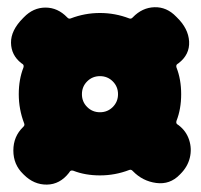

<svg xmlns="http://www.w3.org/2000/svg" viewBox="-20 -601 558 532"><path d="M257 -115Q216 -115 183 -128Q176 -130 173 -125L171 -122Q146 -90 110 -89.5Q74 -89 46 -117L44 -119Q17 -145 17 -184Q17 -223 44 -249L45 -250Q49 -254 47 -259Q32 -298 32 -340Q32 -381 45 -414Q47 -421 42 -424L39 -426Q11 -448 10.5 -482.5Q10 -517 44 -551L46 -553Q72 -580 106 -580Q140 -580 166 -553L167 -552Q171 -548 176 -550Q215 -565 257 -565Q299 -565 338 -550Q343 -548 347 -552L348 -553Q374 -580 408 -581Q442 -582 468 -555L470 -553Q502 -522 504 -486Q506 -450 475 -426L472 -424Q467 -421 469 -414Q482 -381 482 -340Q482 -299 469 -266Q467 -259 472 -256L475 -254Q496 -238 504 -213.5Q512 -189 506 -164Q500 -139 480 -119L478 -117Q451 -89 413 -94Q375 -99 348 -127L347 -128Q343 -132 338 -130Q299 -115 257 -115ZM257 -290Q278 -290 292.5 -304.5Q307 -319 307 -340Q307 -361 292.5 -375.5Q278 -390 257 -390Q236 -390 221.5 -375.5Q207 -361 207 -340Q207 -319 221.5 -304.5Q236 -290 257 -290Z"/></svg>

Font: Winky Sans Black
Style: Regular
Weight: 900
Designer: Simon Atzbach
Foundry: typofactur
Version: Version 1.205